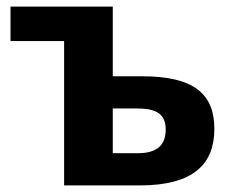

<svg xmlns="http://www.w3.org/2000/svg" viewBox="-20 -564 706 584"><path d="M323 -544H12V-439H175V0H405C571 0 632 -67 632 -172C632 -279 569 -332 412 -332H323ZM397 -234C459 -234 484 -215 484 -170C484 -118 452 -98 399 -98H323V-234Z"/></svg>

Font: Noto Sans Display
Style: Bold
Weight: 700
Designer: Monotype Design Team
Foundry: Monotype Imaging Inc.
Version: Version 1.900